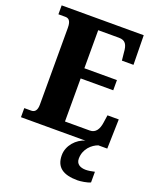

<svg xmlns="http://www.w3.org/2000/svg" viewBox="-171 -813 939 1152"><g transform="rotate(20 298.5 -237.0)"><path d="M19 0H431C377 14 327 68 327 130C327 206 373 240 467 240C485 240 529 234 548 224V156C526 161 507 164 492 164C456 164 430 149 430 115C430 52 476 13 513 0H570L575 -188H503L496 -140C490 -96 472 -66 434 -66H276V-341H484V-406H276V-649H408C450 -649 464 -626 467 -574L472 -526H546L543 -714H19V-657H62C81 -657 100 -650 100 -600V-109C100 -76 88 -58 64 -58H19Z"/></g></svg>

Font: Noto Serif Tamil Condensed Black
Style: Regular
Weight: 900
Width: 3
Designer: Indian Type Foundry, Tom Grace, and the Monotype Design Team
Foundry: Monotype Imaging Inc.
Version: Version 2.004